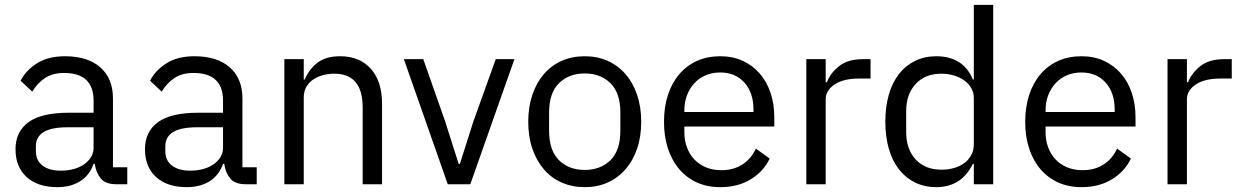

<svg xmlns="http://www.w3.org/2000/svg" viewBox="-20 -760 5118 792"><path d="M460 0Q415 0 395.5 -24Q376 -48 371 -84H366Q349 -36 310 -12Q271 12 217 12Q135 12 89.5 -30Q44 -72 44 -144Q44 -217 97.5 -256Q151 -295 264 -295H366V-346Q366 -401 336 -430Q306 -459 244 -459Q197 -459 165.5 -438Q134 -417 113 -382L65 -427Q86 -469 132 -498.5Q178 -528 248 -528Q342 -528 394 -482Q446 -436 446 -354V-70H505V0ZM230 -56Q260 -56 285 -63Q310 -70 328 -83Q346 -96 356 -113Q366 -130 366 -150V-235H260Q191 -235 159.5 -215Q128 -195 128 -157V-136Q128 -98 155.5 -77Q183 -56 230 -56Z M994 0Q949 0 929.5 -24Q910 -48 905 -84H900Q883 -36 844 -12Q805 12 751 12Q669 12 623.5 -30Q578 -72 578 -144Q578 -217 631.5 -256Q685 -295 798 -295H900V-346Q900 -401 870 -430Q840 -459 778 -459Q731 -459 699.5 -438Q668 -417 647 -382L599 -427Q620 -469 666 -498.5Q712 -528 782 -528Q876 -528 928 -482Q980 -436 980 -354V-70H1039V0ZM764 -56Q794 -56 819 -63Q844 -70 862 -83Q880 -96 890 -113Q900 -130 900 -150V-235H794Q725 -235 693.5 -215Q662 -195 662 -157V-136Q662 -98 689.5 -77Q717 -56 764 -56Z M1153 0V-516H1233V-432H1237Q1256 -476 1290.5 -502Q1325 -528 1383 -528Q1463 -528 1509.5 -476.5Q1556 -425 1556 -331V0H1476V-317Q1476 -456 1359 -456Q1335 -456 1312.5 -450Q1290 -444 1272 -432Q1254 -420 1243.5 -401.5Q1233 -383 1233 -358V0Z M1827 0 1646 -516H1726L1816 -260L1872 -84H1877L1933 -260L2025 -516H2102L1920 0Z M2392 12Q2340 12 2297 -7Q2254 -26 2223.5 -61.5Q2193 -97 2176 -146.5Q2159 -196 2159 -258Q2159 -319 2176 -369Q2193 -419 2223.5 -454.5Q2254 -490 2297 -509Q2340 -528 2392 -528Q2444 -528 2486.5 -509Q2529 -490 2560 -454.5Q2591 -419 2608 -369Q2625 -319 2625 -258Q2625 -196 2608 -146.5Q2591 -97 2560 -61.5Q2529 -26 2486.5 -7Q2444 12 2392 12ZM2392 -59Q2457 -59 2498 -99Q2539 -139 2539 -221V-295Q2539 -377 2498 -417Q2457 -457 2392 -457Q2327 -457 2286 -417Q2245 -377 2245 -295V-221Q2245 -139 2286 -99Q2327 -59 2392 -59Z M2951 12Q2898 12 2855.5 -7Q2813 -26 2782.5 -61.5Q2752 -97 2735.5 -146.5Q2719 -196 2719 -258Q2719 -319 2735.5 -369Q2752 -419 2782.5 -454.5Q2813 -490 2855.5 -509Q2898 -528 2951 -528Q3003 -528 3044 -509Q3085 -490 3114 -456.5Q3143 -423 3158.5 -377Q3174 -331 3174 -276V-238H2803V-214Q2803 -181 2813.5 -152.5Q2824 -124 2843.5 -103Q2863 -82 2891.5 -70Q2920 -58 2956 -58Q3005 -58 3041.5 -81Q3078 -104 3098 -147L3155 -106Q3130 -53 3077 -20.5Q3024 12 2951 12ZM2951 -461Q2918 -461 2891 -449.5Q2864 -438 2844.5 -417Q2825 -396 2814 -367.5Q2803 -339 2803 -305V-298H3088V-309Q3088 -378 3050.5 -419.5Q3013 -461 2951 -461Z M3306 0V-516H3386V-421H3391Q3405 -458 3441 -487Q3477 -516 3540 -516H3571V-436H3524Q3459 -436 3422.5 -411.5Q3386 -387 3386 -350V0Z M3997 -84H3993Q3946 12 3842 12Q3794 12 3755 -7Q3716 -26 3688.5 -61Q3661 -96 3646.5 -146Q3632 -196 3632 -258Q3632 -320 3646.5 -370Q3661 -420 3688.5 -455Q3716 -490 3755 -509Q3794 -528 3842 -528Q3896 -528 3934.5 -504.5Q3973 -481 3993 -432H3997V-740H4077V0H3997ZM3864 -60Q3891 -60 3915.5 -67Q3940 -74 3958 -87.5Q3976 -101 3986.5 -120.5Q3997 -140 3997 -165V-357Q3997 -378 3986.5 -396.5Q3976 -415 3958 -428Q3940 -441 3915.5 -448.5Q3891 -456 3864 -456Q3796 -456 3757 -413.5Q3718 -371 3718 -302V-214Q3718 -145 3757 -102.5Q3796 -60 3864 -60Z M4441 12Q4388 12 4345.5 -7Q4303 -26 4272.5 -61.5Q4242 -97 4225.5 -146.5Q4209 -196 4209 -258Q4209 -319 4225.5 -369Q4242 -419 4272.5 -454.5Q4303 -490 4345.5 -509Q4388 -528 4441 -528Q4493 -528 4534 -509Q4575 -490 4604 -456.5Q4633 -423 4648.5 -377Q4664 -331 4664 -276V-238H4293V-214Q4293 -181 4303.5 -152.5Q4314 -124 4333.5 -103Q4353 -82 4381.5 -70Q4410 -58 4446 -58Q4495 -58 4531.5 -81Q4568 -104 4588 -147L4645 -106Q4620 -53 4567 -20.5Q4514 12 4441 12ZM4441 -461Q4408 -461 4381 -449.5Q4354 -438 4334.5 -417Q4315 -396 4304 -367.5Q4293 -339 4293 -305V-298H4578V-309Q4578 -378 4540.5 -419.5Q4503 -461 4441 -461Z M4796 0V-516H4876V-421H4881Q4895 -458 4931 -487Q4967 -516 5030 -516H5061V-436H5014Q4949 -436 4912.5 -411.5Q4876 -387 4876 -350V0Z"/></svg>

Font: IBM Plex Sans Thai Looped
Style: Regular
Weight: 400
Designer: Mike Abbink, Paul van der Laan, Pieter van Rosmalen, Ben Mitchell, Mark Frömberg
Foundry: Bold Monday
Version: Version 1.1